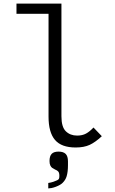

<svg xmlns="http://www.w3.org/2000/svg" viewBox="-20 -810 640 1072"><path d="M251 -159V-733H72V-790H323V-161Q323 -100.5 347.8 -76.8Q372.5 -53 410.5 -53Q439.5 -53 460 -64Q480.5 -75 502 -98L548.5 -49.5Q512.5 -16 480.8 -1.2Q449 13.5 402.5 13.5Q323 13.5 287 -28.8Q251 -71 251 -159ZM299 196.5Q306 193.5 308.8 188.5Q311.5 183.5 311.5 172Q311.5 161 309 154Q306.5 147 298.5 142Q294 139 286.5 136Q276.5 131 270.8 126.8Q265 122.5 260.8 113.5Q256.5 104.5 256.5 89Q256.5 61.5 268.5 49Q280.5 36.5 307 36.5Q334 36.5 346.8 49.5Q359.5 62.5 359.5 91V112.5Q359.5 149.5 352 174.5Q346 194.5 330 210.5Q318.5 222.5 292.5 232.5Q279.5 237.5 268 239.8Q256.5 242 249.5 242V211.5Q264.5 209.5 277.8 205Q291 200.5 299 196.5Z"/></svg>

Font: JuliaMono Light
Style: Regular
Weight: 300
Monospace: yes
Designer: cormullion
Foundry: corm
Version: Version 0.054; ttfautohint (v1.8.4)